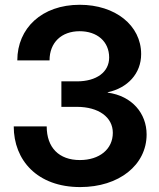

<svg xmlns="http://www.w3.org/2000/svg" viewBox="-20 -759 657 791"><path d="M310.5 11.7C470.2 11.7 584 -79.1 584 -205.1C584 -291.5 524.4 -363.8 423.8 -377.4V-378.9C505.4 -396.5 561.5 -455.6 561.5 -536.1C561.5 -654.8 454.6 -739.3 308.6 -739.3C152.3 -739.3 51.3 -642.6 51.3 -510.3H184.1C184.1 -584 233.4 -630.4 308.1 -630.4C380.4 -630.4 429.7 -587.9 429.7 -522C429.7 -461.9 377.4 -423.8 296.9 -423.8H232.9V-318.8H296.9C385.7 -318.8 444.8 -276.4 444.8 -211.9C444.8 -144 389.2 -99.6 309.1 -99.6C223.1 -99.6 172.4 -150.9 172.4 -238.3H36.6C36.6 -99.1 133.3 11.7 310.5 11.7Z"/></svg>

Font: Raveo Display Display SemiBold
Style: Regular
Weight: 600
Designer: Jakub Foglar, Rasmus Andersson (Inter)
Foundry: Jakubfoglar.com
Version: Version 1.100;Glyphs 3.2.3 (3260)